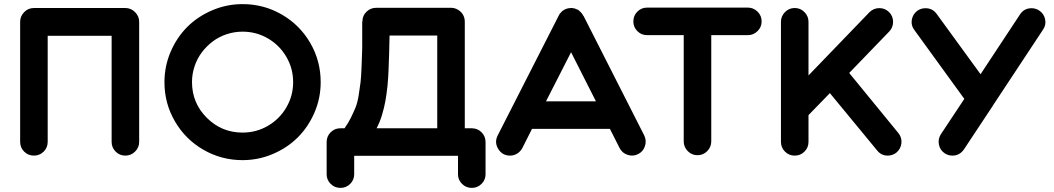

<svg xmlns="http://www.w3.org/2000/svg" viewBox="-20 -757 5125 934"><path d="M590 -718Q617 -718 637 -698Q657 -678 657 -651V-67Q657 -39 637 -19.5Q617 0 589.5 0Q562 0 542.5 -19.5Q523 -39 523 -67V-583H212V-67Q212 -39 192.5 -19.5Q173 0 145 0Q117 0 97.5 -19.5Q78 -39 78 -67V-651Q78 -678 97.5 -698Q117 -718 145 -718Z M1160 -737Q1263 -737 1350.5 -686.5Q1438 -636 1489 -548.5Q1540 -461 1540 -357Q1540 -280 1510 -210Q1480 -140 1429 -89Q1378 -38 1307.5 -8Q1237 22 1160 22Q1057 22 969.5 -28.5Q882 -79 831 -166.5Q780 -254 780 -357Q780 -435 810 -505Q840 -575 891 -626Q942 -677 1012.5 -707Q1083 -737 1160 -737ZM1160 -112Q1227 -112 1283.5 -145Q1340 -178 1373 -234.5Q1406 -291 1406 -357.5Q1406 -424 1373 -480.5Q1340 -537 1283.5 -570Q1227 -603 1160 -603Q1120 -603 1082.5 -590.5Q1045 -578 1015 -555.5Q985 -533 962 -502.5Q939 -472 926.5 -434.5Q914 -397 914 -358Q914 -256 986 -184Q1058 -112 1160 -112Z M2275 -133Q2303 -133 2322.5 -113.5Q2342 -94 2342 -66V91Q2342 118 2322.5 137.5Q2303 157 2275 157Q2247 157 2227.5 137.5Q2208 118 2208 91V1H1715H1712H1703V91Q1703 118 1683.5 137.5Q1664 157 1636 157Q1608 157 1588.5 137.5Q1569 118 1569 91V-66Q1569 -94 1588.5 -113.5Q1608 -133 1636 -133H1656Q1674 -158 1687 -184.5Q1700 -211 1709.5 -234Q1719 -257 1725 -294.5Q1731 -332 1734 -357.5Q1737 -383 1739 -436Q1741 -489 1742 -523Q1742 -558 1742 -629V-637V-644V-652H1743Q1743 -682 1765 -702Q1784 -719 1810 -719H2175Q2192 -719 2208 -709.5Q2224 -700 2232.5 -685Q2241 -670 2241 -651V-133ZM1812 -133H2107V-584H1875Q1874 -551 1873 -498Q1871 -443 1870 -413Q1869 -384 1865 -339Q1860 -294 1854.5 -264Q1849 -234 1838.5 -198.5Q1828 -163 1812 -133Z M3114 -98Q3126 -73 3117.5 -46.5Q3109 -20 3084.5 -7.5Q3060 5 3033.5 -3.5Q3007 -12 2994 -37L2947 -130H2568L2521 -37Q2512 -20 2496 -10Q2480 0 2461 0Q2424 0 2404 -32Q2384 -64 2401 -98L2698 -681Q2698 -682 2700 -685Q2700 -686 2701 -687Q2705 -693 2710 -698Q2710 -698 2712 -700Q2714 -702 2715.5 -703Q2717 -704 2719 -706Q2719 -706 2721 -707Q2728 -712 2735 -714Q2736 -714 2736 -714Q2737 -715 2737 -715Q2740 -716 2742 -716Q2743 -716 2746 -717Q2746 -717 2747 -717Q2748 -717 2749 -717Q2753 -718 2757 -718Q2758 -718 2758.5 -718Q2759 -718 2759 -718Q2762 -718 2765 -718Q2767 -717 2767 -717Q2771 -717 2774 -716Q2776 -716 2776 -716Q2779 -715 2782 -713Q2783 -713 2785 -712Q2788 -711 2788 -711Q2788 -711 2788.5 -710.5Q2789 -710 2790 -710Q2791 -709 2792 -709Q2795 -707 2798 -705V-704Q2811 -694 2818 -679Q2818 -680 2818 -680Q2818 -680 2818 -681ZM2636 -264H2879L2758 -503Z M3618 -720Q3645 -720 3665 -700.5Q3685 -681 3685 -653Q3685 -625 3665 -605.5Q3645 -586 3618 -586H3440V-69Q3440 -42 3420.5 -22Q3401 -2 3373 -2Q3345 -2 3325.5 -22Q3306 -42 3306 -69V-586H3128Q3100 -586 3080.5 -605.5Q3061 -625 3061 -653Q3061 -681 3080.5 -700.5Q3100 -720 3128 -720Z M4350 -110Q4368 -88 4365 -60.5Q4362 -33 4341 -15Q4322 0 4298 0Q4267 0 4247 -25L4017 -304L3913 -197V-67Q3913 -39 3893.5 -19.5Q3874 0 3846 0Q3818 0 3798.5 -19.5Q3779 -39 3779 -67V-651Q3779 -678 3798.5 -698Q3818 -718 3846 -718Q3874 -718 3893.5 -698Q3913 -678 3913 -651V-390L4209 -697Q4229 -717 4256.5 -717.5Q4284 -718 4304 -699Q4324 -680 4324.5 -652Q4325 -624 4306 -604L4111 -402Z M5035 -706Q5058 -691 5064 -663.5Q5070 -636 5054 -613L4809 -242V-243Q4809 -242 4809 -242Q4809 -242 4809 -241H4808Q4808 -241 4807.5 -240.5Q4807 -240 4807 -240Q4807 -240 4807.5 -240.5Q4808 -241 4808 -241L4809 -242Q4809 -242 4809 -242Q4809 -242 4809 -241.5Q4809 -241 4808 -241V-240Q4807 -239 4807 -238Q4806 -238 4806 -237L4669 -30Q4648 0 4613 0Q4593 0 4576 -11Q4553 -26 4547.5 -53.5Q4542 -81 4557 -104L4671 -276L4428 -611Q4411 -633 4415.5 -660.5Q4420 -688 4443 -705Q4460 -717 4482 -717Q4516 -717 4536 -690L4750 -396L4942 -687Q4962 -717 4998 -717Q5018 -717 5035 -706Z"/></svg>

Font: Multiround Pro
Style: Regular
Weight: 400
Designer: Ivan Filipov, Sasha Pavljenko
Version: Version 1.005;Fontself Maker 3.5.4